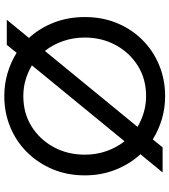

<svg xmlns="http://www.w3.org/2000/svg" viewBox="34 -832 809 918"><g transform="rotate(90 439.0 -372.5)"><path d="M74 0 161 -106Q114 -157 87.5 -225Q61 -293 61 -373Q61 -457 90 -527Q119 -597 170.5 -648.5Q222 -700 291 -728.5Q360 -757 439 -757Q497 -757 549 -741.5Q601 -726 646 -698L684 -745H804L717 -639Q764 -588 791 -520Q818 -452 818 -373Q818 -289 788.5 -219Q759 -149 707.5 -97Q656 -45 587 -16.5Q518 12 439 12Q382 12 329.5 -3.5Q277 -19 232 -47L194 0ZM159 -373Q159 -318 176 -269Q193 -220 223 -182L586 -625Q554 -644 517 -655Q480 -666 439 -666Q357 -666 294 -626.5Q231 -587 195 -520.5Q159 -454 159 -373ZM439 -79Q521 -79 584 -118.5Q647 -158 683 -224.5Q719 -291 719 -373Q719 -428 702 -476.5Q685 -525 655 -563L292 -120Q324 -101 361 -90Q398 -79 439 -79Z"/></g></svg>

Font: Pitagon Sans Text Medium
Style: Regular
Weight: 500
Designer: Travis Tran
Foundry: Pitagon
Version: Version 1.000; ttfautohint (v1.8.4.7-5d5b);gftools[0.9.26]